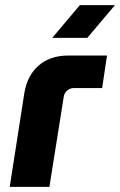

<svg xmlns="http://www.w3.org/2000/svg" viewBox="-20 -730 469 750"><path d="M18 0 75 -366Q86 -435 131 -474Q176 -513 246 -513H398L379 -386H268Q254 -386 242.5 -376.5Q231 -367 229 -352L173 0ZM184 -582 292 -710H429L321 -582Z"/></svg>

Font: MuseoModerno Thin
Style: Bold Italic
Weight: 700
Italic angle: -9°
Version: Version 1.003